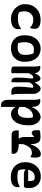

<svg xmlns="http://www.w3.org/2000/svg" viewBox="1403 -1997 794 3640"><g transform="rotate(90 1800.0 -177.0)"><path d="M357 -550Q410 -550 447 -538Q484 -526 501 -509Q515 -496 520.5 -479.5Q526 -463 526 -432Q526 -409 522.5 -389.5Q519 -370 511 -349H505Q467 -384 433 -397.5Q399 -411 349 -411Q303 -411 268 -389Q233 -367 213.5 -328.5Q194 -290 194 -240V-230Q194 -207 199.5 -183Q205 -159 220 -136Q265 -119 330 -119Q393 -119 438 -133.5Q483 -148 523 -178H529Q533 -161 533 -133Q533 -69 498 -35Q476 -13 436 -0.5Q396 12 330 12Q279 12 230.5 -8Q182 -28 143 -63.5Q104 -99 81.5 -145.5Q59 -192 59 -245V-256Q59 -345 97 -411Q135 -477 202 -513.5Q269 -550 357 -550Z M903 -550Q970 -550 1026 -517.5Q1082 -485 1116.5 -419Q1151 -353 1151 -253V-240Q1151 -165 1118.5 -108Q1086 -51 1029 -19.5Q972 12 896 12Q829 12 772.5 -15.5Q716 -43 682.5 -99Q649 -155 649 -241V-254Q649 -343 681.5 -409.5Q714 -476 771 -513Q828 -550 903 -550ZM920 -423Q780 -423 780 -244V-237Q780 -169 801 -122Q832 -115 876 -115Q950 -115 985 -147.5Q1020 -180 1020 -250V-257Q1020 -354 991 -415Q967 -423 920 -423Z M1368 1Q1346 6 1317 6Q1278 6 1259.5 -4Q1241 -14 1241 -50V-437Q1241 -467 1238.5 -490.5Q1236 -514 1229 -540Q1238 -542 1247.5 -543Q1257 -544 1267 -544Q1302 -544 1331 -518.5Q1360 -493 1367 -441H1372Q1389 -489 1415 -518.5Q1441 -548 1469 -548Q1490 -548 1505.5 -529Q1521 -510 1530 -485.5Q1539 -461 1540 -442H1546Q1569 -488 1600.5 -519Q1632 -550 1663 -550Q1687 -550 1709 -529.5Q1731 -509 1745 -480.5Q1759 -452 1759 -429V-154Q1759 -108 1763 -75.5Q1767 -43 1778 0Q1765 3 1752.5 4Q1740 5 1726 5Q1688 5 1665.5 -6Q1643 -17 1633 -46Q1623 -75 1623 -128Q1623 -187 1628 -253.5Q1633 -320 1644 -400Q1635 -410 1621 -410Q1597 -410 1576.5 -390Q1556 -370 1541 -334Q1541 -168 1540 0Q1533 3 1522 3Q1485 3 1468 -20.5Q1451 -44 1451 -98Q1451 -161 1455 -230Q1459 -299 1469 -396Q1461 -410 1445 -410Q1405 -410 1368 -325Z M1853 -539Q1863 -541 1873.5 -542.5Q1884 -544 1894 -544Q1924 -544 1949.5 -529.5Q1975 -515 1991 -481Q2007 -447 2007 -388H2013Q2030 -433 2059.5 -470Q2089 -507 2125 -528.5Q2161 -550 2199 -550Q2240 -550 2275.5 -522Q2311 -494 2333 -446.5Q2355 -399 2355 -342V-321Q2355 -204 2324 -130.5Q2293 -57 2244.5 -22.5Q2196 12 2144 12Q2098 12 2063.5 -12.5Q2029 -37 2013 -67H2007V197Q1995 199 1987.5 199.5Q1980 200 1970 200Q1933 200 1911.5 180.5Q1890 161 1881 129.5Q1872 98 1872 62V-441Q1872 -467 1867.5 -493.5Q1863 -520 1853 -539ZM2183 -405Q2127 -405 2083.5 -368.5Q2040 -332 2007 -243V-151Q2026 -135 2047.5 -127Q2069 -119 2098 -119Q2157 -119 2186 -166Q2215 -213 2215 -301V-312Q2215 -371 2207 -395Q2197 -405 2183 -405Z M2454 -135H2605L2608 -140Q2577 -174 2577 -251V-425L2572 -427Q2547 -399 2528 -390Q2509 -381 2497 -381Q2478 -381 2462.5 -402.5Q2447 -424 2447 -469Q2447 -488 2449 -506.5Q2451 -525 2455 -538Q2480 -541 2516.5 -544.5Q2553 -548 2577 -548Q2655 -548 2683.5 -502.5Q2712 -457 2712 -363H2717Q2748 -458 2799 -506Q2850 -554 2902 -554Q2931 -554 2944 -540Q2968 -517 2968 -438Q2968 -393 2958 -357H2952Q2935 -371 2917.5 -377.5Q2900 -384 2873 -384Q2819 -384 2780 -345Q2741 -306 2712 -216V-135H2713Q2809 -135 2853 -108Q2897 -81 2897 -38Q2897 -18 2891 0H2547Q2488 0 2469.5 -27Q2451 -54 2451 -103Q2451 -120 2454 -135Z M3325 -553Q3395 -553 3444 -524.5Q3493 -496 3519.5 -445.5Q3546 -395 3546 -329V-324Q3546 -266 3535.5 -249.5Q3525 -233 3511 -233H3288Q3227 -233 3196 -262L3191 -259Q3190 -246 3190 -232V-227Q3190 -198 3195 -174.5Q3200 -151 3208 -132Q3233 -119 3263 -114Q3293 -109 3337 -109Q3387 -109 3432.5 -119.5Q3478 -130 3518 -154H3524Q3526 -145 3527 -136Q3528 -127 3528 -118Q3528 -87 3520 -66.5Q3512 -46 3495 -29Q3471 -5 3428 5Q3385 15 3336 15Q3254 15 3190.5 -18Q3127 -51 3091 -112Q3055 -173 3055 -255V-261Q3055 -347 3090 -412.5Q3125 -478 3186 -515.5Q3247 -553 3325 -553ZM3335 -438Q3284 -438 3248 -407.5Q3212 -377 3198 -314H3410Q3412 -321 3412.5 -329.5Q3413 -338 3413 -345Q3413 -369 3408 -390Q3403 -411 3390 -429Q3378 -434 3367 -436Q3356 -438 3335 -438Z"/></g></svg>

Font: Recursive Mn Csl St
Style: Bold
Weight: 700
Monospace: yes
Version: Version 1.079;hotconv 1.0.112;makeotfexe 2.5.65598; ttfautoh